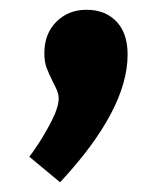

<svg xmlns="http://www.w3.org/2000/svg" viewBox="-20 -188 343 393"><path d="M157.2 -168Q195.3 -168 218.3 -144Q241.2 -120.1 241.2 -76.2Q241.2 36.6 103 185.1L40 132.8Q44.9 127 59.1 105.5Q73.2 84 86.7 57.4Q100.1 30.8 100.1 13.2Q100.1 3.4 94.5 -7.8Q88.9 -19 87.9 -21Q80.1 -37.1 75.4 -49.1Q70.8 -61 70.8 -79.1Q70.8 -119.1 95.5 -143.6Q120.1 -168 157.2 -168Z"/></svg>

Font: Kadwa
Style: Bold
Weight: 700
Designer: Sol Matas
Foundry: Sol Matas
Version: Version 1.001;PS 001.000;hotconv 1.0.70;makeotf.lib2.5.58329